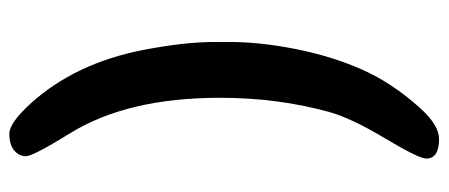

<svg xmlns="http://www.w3.org/2000/svg" viewBox="-286 -500 931 398"><g transform="rotate(-90 179.0 -301.5)"><path d="M290.5 -321.8V-289.6Q290.5 -228.5 276.1 -154.8Q261.7 -81.1 234.1 -17.8Q206.5 45.4 153.8 104Q118.2 143.6 89.4 143.6Q48.8 143.6 48.8 117.2Q48.8 101.6 90.8 31.5Q132.8 -38.6 145.5 -84.5Q174.8 -190.9 174.8 -310.5Q174.8 -502 101.6 -620.6Q53.7 -698.2 53.7 -712.6Q53.7 -727.1 65.7 -737.1Q77.6 -747.1 100.3 -747.1Q123 -747.1 164.1 -701.7Q247.1 -609.4 274.4 -467.3Q290.5 -382.8 290.5 -321.8Z"/></g></svg>

Font: Averia Libre
Style: Bold
Weight: 700
Version: Version 1.002